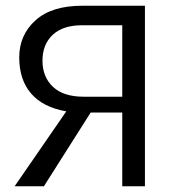

<svg xmlns="http://www.w3.org/2000/svg" viewBox="-20 -649 617 669"><path d="M31 0 211 -261Q130 -275 88.5 -323Q47 -371 47 -449Q47 -527 103.5 -578Q160 -629 266 -629H485V0H406V-257H296L133 0ZM272 -312H406V-561H266Q199 -561 163.5 -527.5Q128 -494 128 -437.5Q128 -381 164.5 -346.5Q201 -312 272 -312Z"/></svg>

Font: Karmilla
Style: Regular
Weight: 400
Designer: Jonathan Pinhorn
Version: Version 1.000